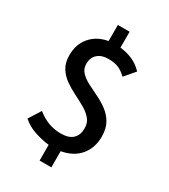

<svg xmlns="http://www.w3.org/2000/svg" viewBox="-207 -844 924 1051"><g transform="rotate(30 254.5 -318.5)"><path d="M219.2 109.9V10.7Q172.9 5.4 126.5 -10.3Q80.1 -25.9 46.9 -56.2L94.7 -131.8Q129.4 -103.5 166.5 -89.8Q203.6 -76.2 245.6 -76.2Q295.9 -76.2 320.3 -100.1Q344.7 -124 344.7 -165.5Q344.7 -200.2 325 -223.6Q305.2 -247.1 274.2 -264.9Q243.2 -282.7 208.3 -300Q173.3 -317.4 142.3 -339.1Q111.3 -360.8 91.6 -392.6Q71.8 -424.3 71.8 -471.7Q71.8 -541.5 111.8 -587.6Q151.9 -633.8 219.2 -645.5V-747.1H293.5V-647Q341.3 -641.1 375.7 -624.8Q410.2 -608.4 438 -579.1L382.8 -514.6Q355 -541 329.8 -550.8Q304.7 -560.5 267.1 -560.5Q225.6 -560.5 200.7 -538.6Q175.8 -516.6 175.8 -477.1Q175.8 -445.8 195.6 -424.8Q215.3 -403.8 246.3 -387.7Q277.3 -371.6 312.3 -355Q347.2 -338.4 378.2 -315.4Q409.2 -292.5 429 -258.5Q448.7 -224.6 448.7 -172.9Q448.7 -101.6 408 -53.2Q367.2 -4.9 293.5 7.8V109.9Z"/></g></svg>

Font: Varta Light
Style: Bold
Weight: 700
Version: Version 1.004